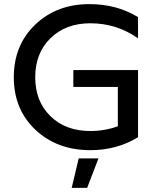

<svg xmlns="http://www.w3.org/2000/svg" viewBox="-20 -718 750 932"><path d="M418 -82Q488 -82 552 -105V-296H336V-378H650V-52Q547 11 419 11Q257 11 152 -88Q47 -187 47 -343Q47 -499 151 -598.5Q255 -698 414 -698Q547 -698 650 -635V-532Q546 -605 419 -605Q299 -605 225 -532.5Q151 -460 151 -343Q151 -226 225 -154Q299 -82 418 -82ZM458 51 403 194H328L362 51Z"/></svg>

Font: Roundo Medium
Style: Regular
Weight: 500
Designer: Namrata Goyal (Gurmukhi), Shiva Nallaperumal (Latin)
Foundry: Indian Type Foundry
Version: Version 1.000;PS 1.0;hotconv 1.0.88;makeotf.lib2.5.647800